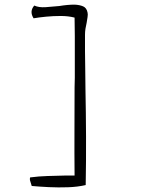

<svg xmlns="http://www.w3.org/2000/svg" viewBox="-20 -749 719 829"><path d="M358 -695Q360 -687 358 -675Q356 -663 354 -650Q351 -638 349 -625Q347 -612 347 -599Q347 -564 347 -528Q347 -492 348 -454Q348 -432 348.5 -409.5Q349 -387 349 -364Q351 -264 351.5 -159.5Q352 -55 350 50Q316 58 274 59.5Q232 61 191 59Q150 57 117 54Q116 51 115 47.5Q114 44 113 41Q111 35 109.5 29.5Q108 24 110 17Q149 12 185 11Q221 10 259 9Q270 9 280.5 9Q291 9 302 9Q301 -89 301.5 -184.5Q302 -280 302 -372Q303 -393 303 -413.5Q303 -434 303 -454Q303 -468 303 -482.5Q303 -497 303 -511Q303 -553 303 -593.5Q303 -634 302 -673Q275 -680 242.5 -680Q210 -680 179 -677Q148 -674 125 -670Q106 -700 128 -725Q148 -716 177 -718Q206 -720 236 -723Q254 -726 270.5 -727.5Q287 -729 302 -729Q324 -728 339 -721.5Q354 -715 358 -695Z"/></svg>

Font: Yuji Boku
Style: Regular
Weight: 400
Designer: Kataoka Yuji
Foundry: Kinuta Font Factory
Version: Version 3.002